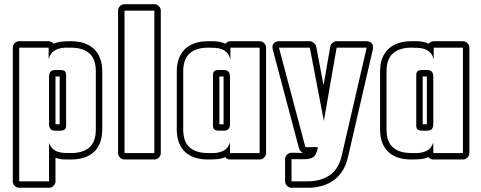

<svg xmlns="http://www.w3.org/2000/svg" viewBox="-20 -719 2258 902"><path d="M231.9 -513.7Q252.4 -522 272 -523.7Q291.5 -525.4 313.5 -525.4Q347.7 -525.4 374.8 -516.4Q401.9 -507.3 420.9 -489.5Q439.9 -471.7 450.2 -445.3Q460.4 -418.9 460.4 -383.8V-110.8Q460.4 -75.7 450.4 -49.3Q440.4 -22.9 421.4 -5.1Q402.3 12.7 375 21.5Q347.7 30.3 313.5 30.3H288.1Q275.9 30.3 263.9 28.3Q252 26.4 240.7 22V132.8Q240.7 145 231.7 154.1Q222.7 163.1 210.4 163.1H70.3Q58.1 163.1 49.1 154.1Q40 145 40 132.8V-495.1Q40 -507.3 49.1 -516.4Q58.1 -525.4 70.3 -525.4H208.5Q215.3 -525.4 221.7 -522.2Q228 -519 231.9 -513.7ZM240.7 -135.3H260.3V-359.9H240.7ZM210.4 -47.9Q217.3 -29.8 228 -20Q238.8 -10.3 252.2 -5.9Q265.6 -1.5 281.2 -0.7Q296.9 0 313.5 0Q369.6 0 399.9 -26.4Q430.2 -52.7 430.2 -110.8V-383.8Q430.2 -441.4 399.9 -468.3Q369.6 -495.1 313.5 -495.1H288.1Q259.8 -495.1 238 -482.4Q216.3 -469.7 208.5 -440.9V-495.1H70.3V132.8H210.4ZM239.3 -105Q223.1 -105 216.8 -113.5Q210.4 -122.1 210.4 -137.2V-357.9Q210.4 -373 216.8 -381.6Q223.1 -390.1 239.3 -390.1H263.2Q277.3 -390.1 283.9 -385Q290.5 -379.9 290.5 -365.2V-129.9Q290.5 -115.7 283.4 -110.4Q276.4 -105 263.2 -105Z M735.4 0Q735.4 12.2 726.3 21.2Q717.3 30.3 705.1 30.3H564.9Q552.7 30.3 543.7 21.2Q534.7 12.2 534.7 0V-668.9Q534.7 -681.2 543.7 -690.2Q552.7 -699.2 564.9 -699.2H705.1Q717.3 -699.2 726.3 -690.2Q735.4 -681.2 735.4 -668.9ZM705.1 -668.9H564.9V0H705.1Z M1039.1 -513.7Q1043 -519 1049.3 -522.2Q1055.7 -525.4 1062.5 -525.4H1199.7Q1211.9 -525.4 1220.9 -516.4Q1230 -507.3 1230 -495.1V0Q1230 12.2 1220.9 21.2Q1211.9 30.3 1199.7 30.3H1060.5Q1046.4 30.3 1037.6 19Q1020.5 27.3 998.5 28.8Q976.6 30.3 957.5 30.3Q923.3 30.3 896 21.5Q868.7 12.7 849.6 -5.1Q830.6 -22.9 820.6 -49.3Q810.5 -75.7 810.5 -110.8V-383.8Q810.5 -418.9 820.8 -445.3Q831.1 -471.7 850.1 -489.5Q869.1 -507.3 896.2 -516.4Q923.3 -525.4 957.5 -525.4H981.4Q996.1 -525.4 1010.7 -522.7Q1025.4 -520 1039.1 -513.7ZM1010.7 -359.9V-135.3H1030.3V-359.9ZM1199.7 -495.1H1062.5V-439Q1057.6 -459.5 1047.1 -470.7Q1036.6 -481.9 1022.5 -487.5Q1008.3 -493.2 991.7 -494.1Q975.1 -495.1 957.5 -495.1Q901.4 -495.1 871.1 -468.3Q840.8 -441.4 840.8 -383.8V-110.8Q840.8 -52.7 871.1 -26.4Q901.4 0 957.5 0H981.4Q1008.3 0 1030 -11Q1051.8 -22 1060.5 -49.3V0H1199.7ZM980.5 -365.2Q980.5 -379.9 987.1 -385Q993.7 -390.1 1007.8 -390.1H1030.8Q1047.4 -390.1 1054 -381.8Q1060.5 -373.5 1060.5 -357.9V-137.2Q1060.5 -121.6 1054 -113.3Q1047.4 -105 1030.8 -105H1007.8Q994.6 -105 987.5 -110.4Q980.5 -115.7 980.5 -129.9Z M1259.8 -497.1Q1259.8 -510.7 1268.8 -518.1Q1277.8 -525.4 1290.5 -525.4H1435.5Q1444.8 -525.4 1454.1 -517.6Q1463.4 -509.8 1465.3 -501L1500 -318.8L1531.7 -500.5Q1533.2 -510.3 1542.5 -517.8Q1551.8 -525.4 1561.5 -525.4H1702.6Q1715.3 -525.4 1724.1 -517.8Q1732.9 -510.3 1732.9 -497.1Q1732.9 -494.6 1732.7 -492.7Q1732.4 -490.7 1731.9 -488.3L1614.7 19Q1606.4 55.7 1589.4 82.8Q1572.3 109.9 1547.9 127.7Q1523.4 145.5 1492.4 154.3Q1461.4 163.1 1424.8 163.1H1349.6Q1337.4 163.1 1328.4 154.1Q1319.3 145 1319.3 132.8V28.8Q1319.3 16.6 1328.4 7.6Q1337.4 -1.5 1349.6 -1.5Q1363.3 -1.5 1376.5 -1Q1389.6 -0.5 1403.3 -0.5Q1397.9 -3.4 1392.6 -8.5Q1387.2 -13.7 1385.3 -20L1261.2 -487.3Q1259.8 -492.7 1259.8 -497.1ZM1414.6 -27.8H1473.6Q1472.7 -22.9 1471.4 -18.3Q1470.2 -13.7 1468.8 -8.8Q1462.4 14.2 1448 21.5Q1433.6 28.8 1411.6 28.8H1349.6V132.8H1424.8Q1487.3 132.8 1529.1 104Q1570.8 75.2 1585.4 12.2L1702.6 -495.1H1561.5L1501.5 -150.9L1435.5 -495.1H1290.5Z M1994.1 -513.7Q1998 -519 2004.4 -522.2Q2010.7 -525.4 2017.6 -525.4H2154.8Q2167 -525.4 2176 -516.4Q2185.1 -507.3 2185.1 -495.1V0Q2185.1 12.2 2176 21.2Q2167 30.3 2154.8 30.3H2015.6Q2001.5 30.3 1992.7 19Q1975.6 27.3 1953.6 28.8Q1931.6 30.3 1912.6 30.3Q1878.4 30.3 1851.1 21.5Q1823.7 12.7 1804.7 -5.1Q1785.6 -22.9 1775.6 -49.3Q1765.6 -75.7 1765.6 -110.8V-383.8Q1765.6 -418.9 1775.9 -445.3Q1786.1 -471.7 1805.2 -489.5Q1824.2 -507.3 1851.3 -516.4Q1878.4 -525.4 1912.6 -525.4H1936.5Q1951.2 -525.4 1965.8 -522.7Q1980.5 -520 1994.1 -513.7ZM1965.8 -359.9V-135.3H1985.4V-359.9ZM2154.8 -495.1H2017.6V-439Q2012.7 -459.5 2002.2 -470.7Q1991.7 -481.9 1977.5 -487.5Q1963.4 -493.2 1946.8 -494.1Q1930.2 -495.1 1912.6 -495.1Q1856.4 -495.1 1826.2 -468.3Q1795.9 -441.4 1795.9 -383.8V-110.8Q1795.9 -52.7 1826.2 -26.4Q1856.4 0 1912.6 0H1936.5Q1963.4 0 1985.1 -11Q2006.8 -22 2015.6 -49.3V0H2154.8ZM1935.5 -365.2Q1935.5 -379.9 1942.1 -385Q1948.7 -390.1 1962.9 -390.1H1985.8Q2002.4 -390.1 2009 -381.8Q2015.6 -373.5 2015.6 -357.9V-137.2Q2015.6 -121.6 2009 -113.3Q2002.4 -105 1985.8 -105H1962.9Q1949.7 -105 1942.6 -110.4Q1935.5 -115.7 1935.5 -129.9Z"/></svg>

Font: Akaash Gobhi Outlined
Style: Regular
Weight: 400
Designer: Kulbir Singh Thind, MD
Foundry: Punjab Online
Version: Version 1.200